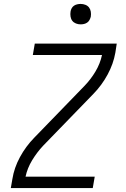

<svg xmlns="http://www.w3.org/2000/svg" viewBox="-20 -957 640 977"><path d="M35 0 43 -46Q52 -103 81.5 -157.5Q111 -212 154 -256L409 -519Q442 -553 466 -593.5Q490 -634 499 -677H147L157 -735H574L567 -689Q557 -632 527.5 -577.5Q498 -523 455 -479L200 -216Q168 -182 143.5 -141.5Q119 -101 110 -58H462L452 0ZM390 -833Q378 -833 366.5 -837.5Q355 -842 348 -851Q341 -860 339 -872.5Q337 -885 339 -898Q340 -906 344.5 -914.5Q349 -923 356.5 -928Q364 -933 373 -935Q382 -937 390 -937Q403 -937 414.5 -932.5Q426 -928 433 -919Q440 -910 442 -897.5Q444 -885 442 -872Q440 -864 435.5 -855.5Q431 -847 423.5 -842Q416 -837 407.5 -835Q399 -833 390 -833Z"/></svg>

Font: Iosevka Curly Light Extended
Style: Italic
Weight: 300
Width: 7
Italic angle: -9°
Monospace: yes
Designer: Belleve Invis
Foundry: Belleve Invis
Version: Version 11.1.0; ttfautohint (v1.8.3)